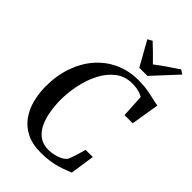

<svg xmlns="http://www.w3.org/2000/svg" viewBox="-288 -1096 1211 1211"><g transform="rotate(45 317.0 -491.0)"><path d="M324 8.5Q247.5 8.5 195.2 -18.2Q143 -45 111 -90Q79 -135 64.8 -191.2Q50.5 -247.5 50 -306Q49.5 -405 78 -486.8Q106.5 -568.5 158.2 -627.8Q210 -687 281 -719.2Q352 -751.5 435.5 -751.5Q483.5 -751.5 521.2 -745Q559 -738.5 586.8 -731.5Q614.5 -724.5 634 -722.5L603 -533H530L521.5 -686Q512 -692 498.8 -697Q485.5 -702 467.2 -705.5Q449 -709 423 -709Q359.5 -709 312.8 -673Q266 -637 235.5 -578Q205 -519 190.5 -448.5Q176 -378 176.5 -309Q177.5 -256.5 186.5 -207.8Q195.5 -159 215 -120.8Q234.5 -82.5 266.8 -60.2Q299 -38 346 -38Q366 -38 390.8 -43.2Q415.5 -48.5 438 -59.2Q460.5 -70 473 -86.5Q478 -97.5 483.2 -112Q488.5 -126.5 493.5 -142.8Q498.5 -159 503.2 -174.8Q508 -190.5 511.5 -204.5H575.5L551.5 -41.5Q537 -36 516.2 -27.8Q495.5 -19.5 467.8 -11Q440 -2.5 404.5 3Q369 8.5 324 8.5ZM385 -810 293.5 -973 324 -990Q351 -964.5 378 -938.5Q405 -912.5 430.5 -885.5Q465 -912 502.5 -937.8Q540 -963.5 579 -989.5L607 -971.5L457.5 -810Z"/></g></svg>

Font: Merriweather 72pt Medium
Style: Italic
Weight: 500
Italic angle: -7.8°
Version: Version 2.101